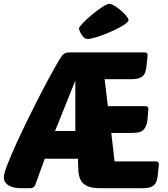

<svg xmlns="http://www.w3.org/2000/svg" viewBox="-37 -984 876 1004"><path d="M486 0Q444 0 420.5 -10.5Q397 -21 386 -40.5Q375 -60 373 -89Q371 -118 371 -154H197L147 -16Q145 -11 139 -5.5Q133 0 122 0H69Q54 0 38.5 -3Q23 -6 10.5 -13Q-2 -20 -9.5 -31Q-17 -42 -17 -58Q-17 -75 1.5 -123Q20 -171 49 -234.5Q78 -298 113.5 -370Q149 -442 182.5 -506.5Q216 -571 244 -621Q272 -671 286 -691Q292 -700 301.5 -705Q311 -710 327 -710H719Q725 -710 730 -707Q735 -704 735 -696L729 -637Q727 -622 723.5 -609.5Q720 -597 712 -588.5Q704 -580 689.5 -575Q675 -570 652 -570H510Q515 -531 519 -496Q523 -461 527 -429H723Q729 -429 734 -426Q739 -423 739 -415L734 -356Q731 -326 715.5 -307.5Q700 -289 656 -289H545L562 -140H778Q784 -140 789 -136.5Q794 -133 794 -126L788 -67Q786 -52 782.5 -39.5Q779 -27 771 -18.5Q763 -10 748.5 -5Q734 0 711 0ZM251 -299H357V-563ZM422 -780Q411 -780 402.5 -787.5Q394 -795 388 -805Q382 -815 379 -823.5Q376 -832 376 -835Q376 -842 396 -863Q416 -884 443 -906.5Q470 -929 496.5 -946.5Q523 -964 536 -964Q545 -964 562 -953.5Q579 -943 595 -929.5Q611 -916 623 -901.5Q635 -887 635 -880Q635 -872 621.5 -861.5Q608 -851 587.5 -840Q567 -829 542 -818Q517 -807 493.5 -798.5Q470 -790 450.5 -785Q431 -780 422 -780Z"/></svg>

Font: PoetsenOne
Style: Regular
Weight: 400
Designer: Rodrigo Fuenzalida, Pablo Impallari
Foundry: Pablo Impallari, Rodrigo Fuenzalida
Version: Version 1.000; ttfautohint (v0.8) -G 200 -r 50